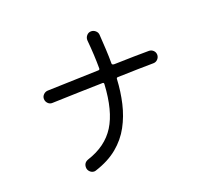

<svg xmlns="http://www.w3.org/2000/svg" viewBox="-128 -931 1256 1122"><g transform="rotate(-20 500.0 -370.0)"><path d="M817 -535Q833 -535 844.5 -524Q856 -513 856 -496Q855 -480 844 -469Q833 -458 817 -458Q777 -458 721.5 -456.5Q666 -455 595 -453Q586 -453 586 -444Q582 -367 565.5 -296Q549 -225 516 -164Q483 -103 427.5 -57Q372 -11 288 16Q285 17 282.5 17.5Q280 18 277 18Q262 18 250.5 6.5Q239 -5 239 -21Q239 -50 267 -60Q385 -98 441.5 -188Q498 -278 507 -441V-443Q507 -451 499 -451Q363 -448 184 -442Q168 -441 156.5 -453Q145 -465 145 -481Q145 -496 156 -507Q167 -518 182 -519L501 -529Q510 -529 510 -538Q510 -619 501 -715Q500 -732 511 -745Q522 -758 539 -758Q554 -758 566 -747.5Q578 -737 579 -722Q582 -677 584.5 -631Q587 -585 587 -540Q587 -531 602 -531Q670 -533 724 -534Q778 -535 817 -535Z"/></g></svg>

Font: Kiwi Maru
Style: Regular
Weight: 400
Designer: Hiroki-Chan
Version: Version 1.100